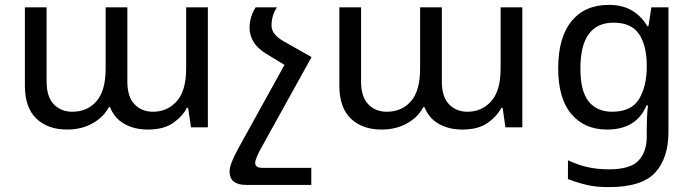

<svg xmlns="http://www.w3.org/2000/svg" viewBox="-20 -522 2848 787"><path d="M255 9Q176 9 129 -36Q82 -81 82 -171V-492H171V-188Q171 -125 200.5 -94.5Q230 -64 276 -64Q338 -64 375.5 -107Q413 -150 413 -241V-492H502V-188Q502 -125 531.5 -94.5Q561 -64 607 -64Q666 -64 704.5 -107Q743 -150 743 -241V-492H832V0H763L751 -80H746Q728 -45 689.5 -18Q651 9 586 9Q531 9 490 -14Q449 -37 431 -83H426Q406 -43 360.5 -17Q315 9 255 9Z M1256 166V236H990Q921 236 921 181Q921 151 957 86L1146 -256L1069 -303Q1033 -326 1018 -352.5Q1003 -379 1003 -408Q1003 -453 1028 -492H1115Q1093 -458 1093 -418Q1093 -397 1107 -381Q1121 -365 1144 -352L1257 -288L1051 84Q1026 129 1026 146Q1026 166 1056 166Z M1544 9Q1465 9 1418 -36Q1371 -81 1371 -171V-492H1460V-188Q1460 -125 1489.5 -94.5Q1519 -64 1565 -64Q1627 -64 1664.5 -107Q1702 -150 1702 -241V-492H1791V-188Q1791 -125 1820.5 -94.5Q1850 -64 1896 -64Q1955 -64 1993.5 -107Q2032 -150 2032 -241V-492H2121V0H2052L2040 -80H2035Q2017 -45 1978.5 -18Q1940 9 1875 9Q1820 9 1779 -14Q1738 -37 1720 -83H1715Q1695 -43 1649.5 -17Q1604 9 1544 9Z M2475 245Q2423 245 2385 236Q2347 227 2308 212V135Q2344 152 2384 162Q2424 172 2477 172Q2564 172 2597.5 136Q2631 100 2631 39V8Q2631 -17 2632 -39Q2633 -61 2636 -90H2630Q2589 9 2468 9Q2376 9 2322 -54.5Q2268 -118 2268 -242Q2268 -368 2322.5 -435Q2377 -502 2476 -502Q2532 -502 2571 -478.5Q2610 -455 2633 -415H2638L2650 -492H2720V18Q2720 126 2665.5 185.5Q2611 245 2475 245ZM2489 -64Q2569 -64 2600 -117Q2631 -170 2631 -247V-254Q2631 -334 2600 -381.5Q2569 -429 2495 -429Q2359 -429 2359 -241Q2359 -148 2393 -106Q2427 -64 2489 -64Z"/></svg>

Font: Noto Sans Armenian
Style: Regular
Weight: 400
Designer: Monotype Design Team
Foundry: Monotype Imaging Inc.
Version: Version 2.040;GOOG;noto-fonts:20170220:a8a215d2e889